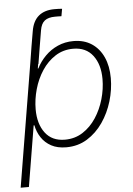

<svg xmlns="http://www.w3.org/2000/svg" viewBox="-61 -771 707 1021"><g transform="rotate(-5 292.5 -261.0)"><path d="M114.7 -442.9 130.4 -541 144 -620.1Q152.8 -673.3 184.3 -699.7Q215.8 -726.1 269 -726.1Q279.3 -726.1 290.3 -725.8Q301.3 -725.6 309.6 -724.6L302.7 -685.5Q293.9 -686 284.4 -686Q274.9 -686 268.6 -686Q232.4 -686 213.1 -670.9Q193.8 -655.8 188 -620.1L174.8 -541L158.7 -442.9ZM7.3 204.1 130.9 -541H173.8L153.3 -419.4H156.2Q174.3 -455.6 203.4 -484.9Q232.4 -514.2 270.8 -531.2Q309.1 -548.3 354.5 -548.3Q411.1 -548.3 451.7 -521.5Q492.2 -494.6 513.9 -446.8Q535.6 -398.9 535.6 -335Q535.6 -273.4 517.3 -212.2Q499 -150.9 464.1 -100.3Q429.2 -49.8 379.9 -19.3Q330.6 11.2 268.1 11.2Q221.2 11.2 188.2 -6.6Q155.3 -24.4 135.5 -54.4Q115.7 -84.5 108.9 -120.1H105L51.3 204.1ZM264.6 -29.8Q317.9 -29.8 359.9 -56.9Q401.9 -84 431.2 -128.7Q460.4 -173.3 475.8 -227.1Q491.2 -280.8 491.2 -334Q491.2 -411.6 454.6 -459.7Q418 -507.8 349.6 -507.8Q295.9 -507.8 253.9 -480.7Q211.9 -453.6 182.6 -409.2Q153.3 -364.7 138.2 -310.8Q123 -256.8 123 -203.6Q123 -126 159.4 -77.9Q195.8 -29.8 264.6 -29.8Z"/></g></svg>

Font: Inter 17pt ExtraLight
Style: Italic
Weight: 250
Italic angle: -9.3988°
Version: Version 4.001;git-66647c0bb